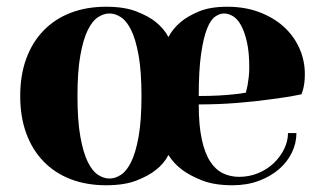

<svg xmlns="http://www.w3.org/2000/svg" viewBox="-20 -535 960 570"><path d="M670 15Q617 15 581 1Q545 -13 522 -30Q496 -49 480 -75Q467 -49 442 -30Q421 -13 385 1Q349 15 295 15Q237 15 190 -3Q143 -21 109.5 -55.5Q76 -90 58 -139Q40 -188 40 -250Q40 -312 58 -361Q76 -410 109.5 -444.5Q143 -479 190 -497Q237 -515 295 -515Q349 -515 385 -501Q421 -487 442 -470Q467 -450 480 -425Q493 -450 517 -470Q537 -487 570.5 -501Q604 -515 655 -515Q707 -515 749.5 -499Q792 -483 822 -456Q852 -429 868.5 -392.5Q885 -356 885 -315Q885 -300 883.5 -289Q882 -278 880 -270Q877 -261 875 -255Q831 -246 782 -240Q740 -234 685 -229.5Q630 -225 570 -225Q570 -163 579 -121.5Q588 -80 604 -55.5Q620 -31 642 -20.5Q664 -10 690 -10Q720 -10 746.5 -21Q773 -32 792.5 -50.5Q812 -69 823.5 -92.5Q835 -116 835 -140H860Q860 -110 846.5 -82Q833 -54 808 -32.5Q783 -11 748 2Q713 15 670 15ZM305 -5Q322 -5 339 -16Q356 -27 369.5 -54.5Q383 -82 391.5 -129.5Q400 -177 400 -250Q400 -323 391.5 -370.5Q383 -418 369.5 -445.5Q356 -473 339 -484Q322 -495 305 -495Q288 -495 271 -484Q254 -473 240.5 -445.5Q227 -418 218.5 -370.5Q210 -323 210 -250Q210 -177 218.5 -129.5Q227 -82 240.5 -54.5Q254 -27 271 -16Q288 -5 305 -5ZM570 -250Q604 -250 630 -251.5Q656 -253 674 -255Q695 -257 710 -260Q712 -270 715 -282Q717 -293 718.5 -306.5Q720 -320 720 -335Q720 -380 713 -410.5Q706 -441 695.5 -460Q685 -479 671.5 -487Q658 -495 645 -495Q632 -495 618.5 -485.5Q605 -476 594.5 -449.5Q584 -423 577 -375Q570 -327 570 -250Z"/></svg>

Font: Yeseva One
Style: Regular
Weight: 400
Designer: Jovanny Lemonad
Foundry: Jovanny Lemonad
Version: Version 2.001; ttfautohint (v0.91) -l 8 -r 50 -G 200 -x 0 -w